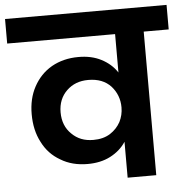

<svg xmlns="http://www.w3.org/2000/svg" viewBox="-74 -791 816 842"><g transform="rotate(-5 334.5 -370.0)"><path d="M-21 -740C-21 -740 -21 -632 -21 -632C-21 -632 454 -632 454 -632C454 -632 454 -463 454 -463C454 -463 454 -463 454 -463C437 -489 414 -509 385 -524C356 -539 323 -546 285 -546C285 -546 285 -546 285 -546C240 -546 201 -536 167 -517C132 -497 106 -469 87 -434C68 -399 59 -359 59 -314C59 -314 59 -314 59 -314C59 -267 68 -226 87 -190C105 -154 131 -126 166 -106C200 -85 240 -75 285 -75C285 -75 285 -75 285 -75C322 -75 356 -82 385 -97C414 -112 437 -132 454 -158C454 -158 454 0 454 0C454 0 580 0 580 0C580 0 580 -632 580 -632C580 -632 690 -632 690 -632C690 -632 690 -740 690 -740C690 -740 -21 -740 -21 -740ZM319 -178C319 -178 319 -178 319 -178C280 -178 249 -190 224 -215C199 -239 186 -271 186 -311C186 -311 186 -311 186 -311C186 -350 199 -382 224 -406C249 -430 280 -442 319 -442C319 -442 319 -442 319 -442C362 -442 395 -429 419 -403C442 -377 454 -346 454 -310C454 -310 454 -309 454 -309C454 -309 454 -309 454 -309C454 -287 449 -266 439 -246C428 -226 413 -210 393 -197C372 -184 348 -178 319 -178Z"/></g></svg>

Font: Girnar Poppins
Style: SemiBold
Weight: 500
Designer: Ninad Kale (Devanagari), Jonny Pinhorn (Latin)
Foundry: Indian Type Foundry
Version: ""